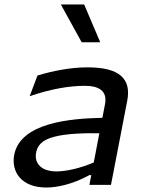

<svg xmlns="http://www.w3.org/2000/svg" viewBox="-20 -826 660 858"><path d="M476 0 548.5 -375.5C568 -475 512.5 -525 372 -525C292.5 -525 213.5 -508.5 147.5 -488.5L112.5 -396C204 -427.5 287 -442.5 359.5 -442.5C420 -442.5 461.5 -421 449 -359L437.5 -299.5C295.5 -296.5 72 -278.5 43.5 -134.5C29 -57.5 76.5 12 186.5 12C234 12 302.5 -1.5 379.5 -43.5H388L379.5 0ZM141.5 -144.5C147.5 -174.5 165 -199.5 221 -214.5C277.5 -230 365.5 -231.5 424 -230.5L399 -100C337.5 -73.5 274.5 -60 232.5 -60C165 -60 132 -95.5 141.5 -144.5ZM252 -806 345 -637H428L356 -806Z"/></svg>

Font: Monaspace Argon
Style: Italic
Weight: 400
Italic angle: -11°
Designer: Riley Cran & the Lettermatic Team
Foundry: Lettermatic
Version: Version 1.101 (Monaspace Argon)